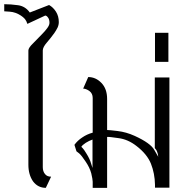

<svg xmlns="http://www.w3.org/2000/svg" viewBox="-35 -904 894 924"><path d="M-14.6 -849.6Q-14.6 -849.6 12.7 -847.7Q40 -845.7 65.4 -829.1Q76.2 -822.3 85 -812.5Q92.8 -802.7 96.7 -789.1Q126 -802.7 182.6 -829.1Q189.5 -829.1 196.3 -819.3Q203.1 -810.5 203.1 -793.9Q203.1 -783.2 192.4 -768.6Q181.6 -753.9 167 -739.3Q145.5 -716.8 124 -695.3Q101.6 -673.8 101.6 -661.1Q101.6 -477.5 101.6 -111.3Q101.6 -63.5 124 -31.2Q147.5 0 185.5 0Q194.3 -17.6 210.9 -53.7Q191.4 -53.7 181.6 -66.4Q170.9 -79.1 170.9 -99.6Q170.9 -287.1 170.9 -661.1Q170.9 -676.8 190.4 -699.2Q209 -720.7 226.6 -745.1Q235.4 -757.8 242.2 -771.5Q248 -784.2 248 -797.9Q248 -826.2 234.4 -847.7Q220.7 -869.1 201.2 -879.9Q169.9 -868.2 108.4 -843.8Q86.9 -874 51.8 -878.9Q16.6 -883.8 -14.6 -883.8Q-14.6 -873 -14.6 -849.6Z M710 -531.2Q710 -446.3 710 -191.4Q710 -191.4 713.9 -186.5Q717.8 -182.6 720.7 -174.8Q725.6 -162.1 725.6 -155.3Q726.6 -149.4 726.6 -149.4Q726.6 -149.4 708 -181.6Q690.4 -214.8 613.3 -250Q572.3 -268.6 531.2 -273.4Q491.2 -278.3 480.5 -278.3Q480.5 -328.1 480.5 -427.7Q480.5 -476.6 453.1 -504.9Q425.8 -533.2 389.6 -533.2Q380.9 -514.6 365.2 -477.5Q378.9 -477.5 395.5 -465.8Q411.1 -454.1 411.1 -432.6Q411.1 -377 411.1 -265.6Q382.8 -257.8 360.4 -242.2Q337.9 -227.5 323.2 -207Q326.2 -196.3 333 -175.8Q333 -175.8 345.7 -166Q357.4 -156.2 376 -127.9Q396.5 -98.6 404.3 -69.3Q411.1 -40 411.1 -29.3Q411.1 -19.5 411.1 0Q416 0 428.7 0Q441.4 0 480.5 0Q480.5 -61.5 480.5 -245.1Q489.3 -246.1 535.2 -239.3Q581.1 -233.4 622.1 -201.2Q672.9 -162.1 691.4 -116.2Q710 -69.3 710.9 -14.6Q710.9 -10.7 710.9 -1Q728.5 -1 780.3 -1Q780.3 -133.8 780.3 -531.2Q762.7 -531.2 710 -531.2ZM410.2 -95.7Q410.2 -95.7 403.3 -117.2Q397.5 -138.7 380.9 -165Q369.1 -184.6 363.3 -190.4Q356.4 -197.3 356.4 -197.3Q361.3 -206.1 377.9 -216.8Q393.6 -226.6 410.2 -232.4Q410.2 -186.5 410.2 -95.7Z M775.4 -606.4Q759.8 -606.4 710.9 -606.4Q710.9 -640.6 710.9 -746.1Q727.5 -746.1 775.4 -746.1Q775.4 -710.9 775.4 -606.4Z"/></svg>

Font: BSRU BANSOMDEJ
Style: Regular
Weight: 400
Designer: Wisit Potiwat
Version: Version 1.000;PS 002.000;hotconv 1.0.70;makeotf.lib2.5.58329